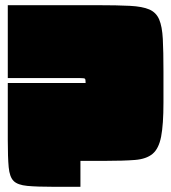

<svg xmlns="http://www.w3.org/2000/svg" viewBox="-20 -620 660 740"><path d="M190 100Q123 100 85.5 96.5Q48 93 32.5 77.5Q17 62 13.5 24.5Q10 -13 10 -80V-300H310Q310 -314 307.5 -316.5Q305 -319 290 -319H10V-600H355Q432 -600 480.5 -597.5Q529 -595 555.5 -583.5Q582 -572 593.5 -545Q605 -518 607.5 -470Q610 -422 610 -345V-225Q610 -140 601 -93.5Q592 -47 568 -27Q544 -7 500 -3.5Q456 0 385 0H290V100Z"/></svg>

Font: Badeen Display
Style: Regular
Weight: 400
Version: Version 1.000; ttfautohint (v1.8.4.7-5d5b)